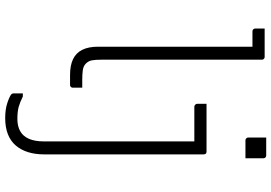

<svg xmlns="http://www.w3.org/2000/svg" viewBox="-173 -623 1046 740"><g transform="rotate(90 350.0 -253.0)"><path d="M90 -750Q99 -750 111.5 -750Q124 -750 138 -750Q152 -750 164.5 -750Q177 -750 186 -750Q195 -750 199 -750Q203 -750 205 -748.5Q207 -747 208.5 -745Q210 -743 210 -739Q210 -701 210 -639Q210 -577 210 -504Q210 -431 210 -358Q210 -285 210 -223Q210 -161 210 -123Q210 -98 212.5 -84.5Q215 -71 225 -61Q235 -51 251.5 -49Q268 -47 286 -47Q290 -47 294 -47Q298 -47 301 -47Q304 -47 306 -47H318Q318 -38 318 -29Q318 -20 318 -11Q318 -7 316.5 -5Q315 -3 313 -1.5Q311 0 307 0Q304 0 298.5 0Q293 0 286 0Q279 0 269 0Q232 0 208 -11.5Q184 -23 172 -47Q160 -71 160 -108Q160 -149 160 -210.5Q160 -272 160 -342.5Q160 -413 160 -482.5Q160 -552 160 -610Q160 -668 160 -703H149Q145 -703 135 -703Q125 -703 115.5 -703Q106 -703 101 -703Q96 -703 93 -706Q90 -709 90 -714Q90 -723 90 -732Q90 -741 90 -750ZM564 -526Q568 -526 570.5 -524.5Q573 -523 574 -520.5Q575 -518 575 -515Q575 -454 575 -392.5Q575 -331 575 -269.5Q575 -208 575 -146.5Q575 -85 575 -23.5Q575 38 575 100Q575 134 566.5 161.5Q558 189 541 209Q524 229 497.5 239.5Q471 250 435 250Q401 250 376 241.5Q351 233 343 226Q342 224 341 222.5Q340 221 340 218Q340 209 340 200Q340 191 340 182H352Q374 193 392 198Q410 203 438 203Q459 203 475 197Q491 191 502 179Q510 170 515 158.5Q520 147 522.5 132.5Q525 118 525 100Q525 28 525 -44.5Q525 -117 525 -189.5Q525 -262 525 -334.5Q525 -407 525 -479H514Q499 -479 483.5 -479Q468 -479 452.5 -479Q437 -479 421.5 -479Q406 -479 391 -479Q387 -479 383.5 -482.5Q380 -486 380 -490Q380 -499 380 -508Q380 -517 380 -526Q403 -526 426 -526Q449 -526 472 -526Q495 -526 518 -526Q541 -526 564 -526ZM510 -756Q519 -756 527.5 -756Q536 -756 544.5 -756Q553 -756 561.5 -756Q570 -756 579 -756Q584 -756 587 -753Q590 -750 590 -745V-676Q581 -676 572.5 -676Q564 -676 555.5 -676Q547 -676 538.5 -676Q530 -676 521 -676Q518 -676 515.5 -677.5Q513 -679 511.5 -681.5Q510 -684 510 -687Z"/></g></svg>

Font: Recursive Light
Style: Regular
Weight: 300
Version: Version 1.085